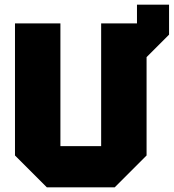

<svg xmlns="http://www.w3.org/2000/svg" viewBox="-20 -800 742 820"><path d="M44 -136V-700H238V-176H412V-700H565V-780H702V-652L606 -556V-136L470 0H180Z"/></svg>

Font: Tektur ExtraBold
Style: Regular
Weight: 800
Designer: Adam Jagosz
Foundry: Adam Jagosz
Version: Version 1.005;gftools[0.9.30]